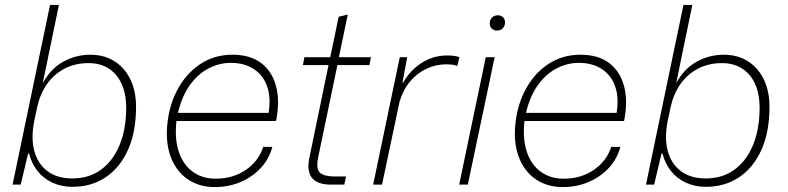

<svg xmlns="http://www.w3.org/2000/svg" viewBox="-20 -749 3196 779"><path d="M274 9Q229 9 192.5 -8Q156 -25 132 -55.5Q108 -86 98 -126H94L64 0H31L183 -729H219L154 -414H155Q187 -472 238 -499.5Q289 -527 347 -527Q389 -527 423 -512Q457 -497 481.5 -469Q506 -441 519 -402.5Q532 -364 532 -316Q532 -214 499.5 -141.5Q467 -69 409 -30Q351 9 274 9ZM273 -25Q342 -25 391 -61.5Q440 -98 466 -162.5Q492 -227 492 -312Q492 -353 482 -386Q472 -419 452.5 -443Q433 -467 404.5 -480Q376 -493 340 -493Q286 -493 243 -471Q200 -449 171.5 -409Q143 -369 131 -315L119 -258Q105 -188 119.5 -135.5Q134 -83 173.5 -54Q213 -25 273 -25Z M852 10Q791 10 746.5 -18.5Q702 -47 678.5 -98.5Q655 -150 657 -219Q661 -308 696 -377.5Q731 -447 789.5 -487Q848 -527 923 -527Q996 -527 1040.5 -492.5Q1085 -458 1100.5 -397.5Q1116 -337 1100 -258H696Q688 -187 705 -134.5Q722 -82 761 -53Q800 -24 855 -24Q925 -24 977 -59.5Q1029 -95 1048 -153H1085Q1072 -104 1038 -67.5Q1004 -31 956 -10.5Q908 10 852 10ZM699 -277 686 -291H1084L1067 -276Q1081 -345 1065.5 -393.5Q1050 -442 1011 -468Q972 -494 917 -494Q868 -494 823.5 -470Q779 -446 746.5 -398Q714 -350 699 -277Z M1322 0Q1269 0 1246.5 -26.5Q1224 -53 1235 -108L1313 -485H1209L1215 -517H1320L1354 -681L1391 -690L1355 -517H1485L1479 -485H1349L1271 -111Q1261 -62 1279 -47.5Q1297 -33 1337 -33H1384L1377 0Z M1494 0 1602 -517H1632L1613 -414H1616Q1644 -464 1691 -494Q1738 -524 1795 -524Q1811 -524 1824 -522Q1837 -520 1844 -517L1835 -481Q1828 -485 1815.5 -486.5Q1803 -488 1790 -488Q1748 -488 1710 -470Q1672 -452 1643.5 -418Q1615 -384 1601 -336L1530 0Z M1843 0 1951 -517H1987L1878 0ZM1996 -625Q1984 -625 1975.5 -633Q1967 -641 1967 -654Q1967 -668 1976 -677.5Q1985 -687 2000 -687Q2012 -687 2020.5 -679.5Q2029 -672 2029 -658Q2029 -644 2020 -634.5Q2011 -625 1996 -625Z M2264 10Q2203 10 2158.5 -18.5Q2114 -47 2090.5 -98.5Q2067 -150 2069 -219Q2073 -308 2108 -377.5Q2143 -447 2201.5 -487Q2260 -527 2335 -527Q2408 -527 2452.5 -492.5Q2497 -458 2512.5 -397.5Q2528 -337 2512 -258H2108Q2100 -187 2117 -134.5Q2134 -82 2173 -53Q2212 -24 2267 -24Q2337 -24 2389 -59.5Q2441 -95 2460 -153H2497Q2484 -104 2450 -67.5Q2416 -31 2368 -10.5Q2320 10 2264 10ZM2111 -277 2098 -291H2496L2479 -276Q2493 -345 2477.5 -393.5Q2462 -442 2423 -468Q2384 -494 2329 -494Q2280 -494 2235.5 -470Q2191 -446 2158.5 -398Q2126 -350 2111 -277Z M2844 9Q2799 9 2762.5 -8Q2726 -25 2702 -55.5Q2678 -86 2668 -126H2664L2634 0H2601L2753 -729H2789L2724 -414H2725Q2757 -472 2808 -499.5Q2859 -527 2917 -527Q2959 -527 2993 -512Q3027 -497 3051.5 -469Q3076 -441 3089 -402.5Q3102 -364 3102 -316Q3102 -214 3069.5 -141.5Q3037 -69 2979 -30Q2921 9 2844 9ZM2843 -25Q2912 -25 2961 -61.5Q3010 -98 3036 -162.5Q3062 -227 3062 -312Q3062 -353 3052 -386Q3042 -419 3022.5 -443Q3003 -467 2974.5 -480Q2946 -493 2910 -493Q2856 -493 2813 -471Q2770 -449 2741.5 -409Q2713 -369 2701 -315L2689 -258Q2675 -188 2689.5 -135.5Q2704 -83 2743.5 -54Q2783 -25 2843 -25Z"/></svg>

Font: Mona Sans ExtraLight
Style: Italic
Weight: 200
Italic angle: -11.6951°
Designer: Deni Anggara
Foundry: GitHub
Version: Version 2.000